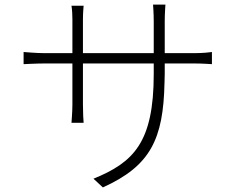

<svg xmlns="http://www.w3.org/2000/svg" viewBox="-20 -785 1040 838"><path d="M699 -470V-508H828C867 -508 901 -505 905 -505V-558C900 -557 867 -553 828 -553H699V-692C699 -730 702 -761 702 -765H648C648 -761 651 -730 651 -692V-553H342V-701C342 -732 345 -757 345 -760H292C295 -742 296 -717 296 -700V-553H175C137 -553 87 -558 83 -558V-505C88 -505 136 -508 175 -508H296V-329C296 -295 292 -253 292 -249H345C344 -253 342 -297 342 -329V-508H651V-462C651 -162 562 -76 388 -5L429 33C637 -61 693 -178 698 -424L699 -462V-431V-437C699 -448 699 -459 699 -470Z"/></svg>

Font: Glow Sans SC Normal Light
Style: Regular
Weight: 300
Designer: Ryoko NISHIZUKA (kana, bopomofo & ideographs); Paul D. Hunt (Latin, Greek & Cyrillic); Sandoll Communications, Soo-young
Version: Version 0.93